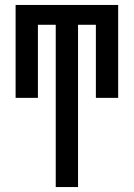

<svg xmlns="http://www.w3.org/2000/svg" viewBox="-20 -755 540 775"><path d="M205 0V-655H133V-360H43V-735H457V-360H367V-655H295V0Z"/></svg>

Font: Iosevka Term Medium
Style: Regular
Weight: 500
Monospace: yes
Designer: Belleve Invis
Foundry: Belleve Invis
Version: Version 26.3.1